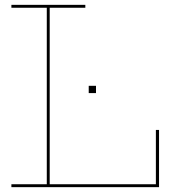

<svg xmlns="http://www.w3.org/2000/svg" viewBox="-20 -772 700 792"><path d="M636 -236V0H27V-12H173V-740H27V-752H332V-740H185V-12H623V-236ZM376 -418V-388H346V-418Z"/></svg>

Font: Hepta Slab Thin
Style: Regular
Weight: 250
Designer: Michael LaGattuta
Foundry: Michael LaGattuta
Version: Version 1.100; ttfautohint (v1.8) -l 8 -r 50 -G 200 -x 14 -D